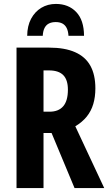

<svg xmlns="http://www.w3.org/2000/svg" viewBox="-20 -956 552 976"><path d="M230 -713.9Q309.1 -713.9 361.3 -690.9Q413.6 -668 439.2 -622.1Q464.8 -576.2 464.8 -506.8Q464.8 -462.9 454.1 -427Q443.4 -391.1 420.7 -363Q397.9 -335 362.8 -314L509.8 0H358.9L242.2 -279.8H201.2V0H64V-713.9ZM229 -598.1H201.2V-388.2H231.9Q277.8 -388.2 301.5 -416Q325.2 -443.8 325.2 -500Q325.2 -550.3 301.5 -574.2Q277.8 -598.1 229 -598.1ZM264.2 -936Q328.1 -936 367.4 -895Q406.7 -854 407.2 -773.9H328.1Q326.7 -797.9 319.1 -813.2Q311.5 -828.6 297.6 -836.2Q283.7 -843.8 263.2 -843.8Q243.2 -843.8 229 -836.7Q214.8 -829.6 206.8 -814.5Q198.7 -799.3 197.3 -773.9H118.2Q118.7 -824.2 137.9 -860.4Q157.2 -896.5 189.9 -916.3Q222.7 -936 264.2 -936Z"/></svg>

Font: Open Sans Condensed
Style: Regular
Weight: 400
Width: 3
Designer: Monotype Design Team
Foundry: Monotype Imaging Inc.
Version: Version 3.000